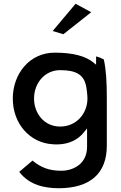

<svg xmlns="http://www.w3.org/2000/svg" viewBox="-20 -775 646 1021"><path d="M260 -610 317 -593 465 -710 382 -755ZM300 -102C214 -102 161 -173 161 -251C161 -333 218 -402 300 -402C387 -402 424 -376 437 -322C441 -305 445 -269 445 -251C445 -172 387 -102 300 -102ZM548 0V-257C548 -341 544 -405 532 -459C521 -465 507 -471 491 -475V-431L475 -444C435 -476 370 -495 271 -495C136 -495 48 -381 48 -251C48 -115 141 -15 259 -8C269 -7 278 -7 288 -7C349 -9 394 -32 425 -70L443 -92V6C443 95 372 133 305 133C241 133 196 115 153 79L82 139C138 210 215 225 291 226C461 226 548 146 548 0Z"/></svg>

Font: Bluebird
Style: Li
Weight: 300
Designer: Jasper
Foundry: Cannot Into Space Fonts
Version: Version 0.98